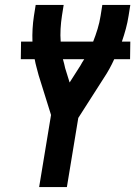

<svg xmlns="http://www.w3.org/2000/svg" viewBox="-20 -755 546 775"><path d="M138 0 186 -291 136 -451Q132 -467 127.5 -483Q123 -499 120 -516H64L65 -587H111Q110 -612 111.5 -638.5Q113 -665 117 -691L124 -735H237L230 -691Q226 -665 224.5 -638.5Q223 -612 225 -587H356Q366 -612 374 -638.5Q382 -665 386 -691L393 -735H506L499 -691Q495 -665 488 -639Q481 -613 472 -587H506L505 -516H441Q432 -496 421.5 -477Q411 -458 399 -440L296 -279L250 0ZM261 -422 305 -491Q308 -497 312 -503.5Q316 -510 320 -516H234Q237 -507 239 -497.5Q241 -488 243 -480Z"/></svg>

Font: Iosevka Curly
Style: Bold Italic
Weight: 700
Italic angle: -9°
Monospace: yes
Designer: Belleve Invis
Foundry: Belleve Invis
Version: Version 22.1.2; ttfautohint (v1.8.4)